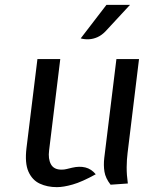

<svg xmlns="http://www.w3.org/2000/svg" viewBox="-20 -760 627 790"><path d="M214 10Q174.5 10 143.5 -4.5Q112.5 -19 97 -54Q81.5 -89 89 -151L134 -517H228L182 -141Q177.5 -106.5 189.5 -84.2Q201.5 -62 233 -62Q245 -62 254.2 -64.5Q263.5 -67 277 -70Q307 -77 331.2 -71Q355.5 -65 374 -43Q317 -11.5 279 -0.8Q241 10 214 10ZM435 0Q414 -27 409.8 -53.5Q405.5 -80 409 -110L459 -517H552L505 -131Q501.5 -103.5 501.2 -72Q501 -40.5 506 -5ZM312 -602 418 -740H515L414 -631Q398.5 -615 381.2 -607.2Q364 -599.5 346.2 -598.5Q328.5 -597.5 312 -602Z"/></svg>

Font: Expletus Sans
Style: Italic
Weight: 400
Italic angle: -7°
Designer: Jasper de Waard
Foundry: Designtown
Version: Version 7.500